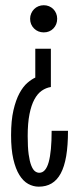

<svg xmlns="http://www.w3.org/2000/svg" viewBox="-20 -533 306 728"><path d="M128.9 122.1Q153.3 122.1 164.6 81.8Q175.8 41.5 175.8 -37.1H237.8Q237.8 18.6 231 58.8Q224.1 99.1 210.2 124.8Q196.3 150.4 175.5 162.6Q154.8 174.8 127 174.8Q106 174.8 86.9 164.3Q67.9 153.8 53.5 130.6Q39.1 107.4 30.5 70.3Q22 33.2 22 -20Q22 -76.2 31 -115Q40 -153.8 53.7 -179.2Q67.4 -204.6 83.5 -218.5Q99.6 -232.4 113.8 -238.8V-348.1H172.9V-203.1Q154.3 -200.2 138.2 -189Q122.1 -177.7 110.4 -156Q98.6 -134.3 91.8 -100.1Q85 -65.9 85 -17.1Q85 24.9 88.6 51.8Q92.3 78.6 98.4 94.2Q104.5 109.9 112.3 116Q120.1 122.1 128.9 122.1ZM196.8 -461.9Q196.8 -439.9 182.4 -425Q168 -410.2 146 -410.2Q124 -410.2 109.1 -425Q94.2 -439.9 94.2 -461.9Q94.2 -472.7 98.4 -482.2Q102.5 -491.7 109.4 -498.5Q116.2 -505.4 125.7 -509.3Q135.3 -513.2 146 -513.2Q156.7 -513.2 166 -509.3Q175.3 -505.4 182.1 -498.5Q189 -491.7 192.9 -482.2Q196.8 -472.7 196.8 -461.9Z"/></svg>

Font: Stint Ultra Condensed
Style: Regular
Weight: 400
Width: 1
Designer: Astigmatic (AOETI)
Foundry: Astigmatic (AOETI)
Version: Version 1.000